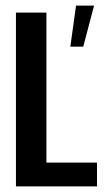

<svg xmlns="http://www.w3.org/2000/svg" viewBox="-20 -665 378 685"><path d="M36.9 -620H145.6V-84.8H326.1V0H36.9ZM230.9 -498.4 251.3 -645H315.6L277 -498.4Z"/></svg>

Font: Smooch Sans Thin
Style: Regular
Weight: 100
Designer: Robert E. Leuschke
Foundry: Robert E. Leuschke
Version: Version 1.010